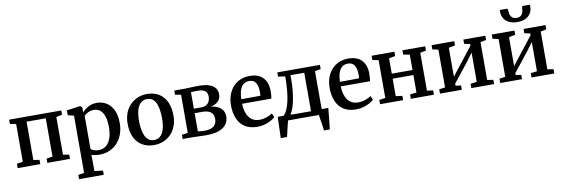

<svg xmlns="http://www.w3.org/2000/svg" viewBox="-67 -1350 6274 2139"><g transform="rotate(-10 3070.0 -281.0)"><path d="M35 0V-48.5L103.5 -59.5V-486L35 -500V-548H625V-500L558 -486V-59L626.5 -48.5V0H370.5V-48.5L439.5 -59V-492H222.5V-59L290.5 -48.5V0Z M687 240V192.5L754.5 180.5V-466L686 -484V-538L835 -559.5H840L861.5 -542L861 -484Q875.5 -501.5 899.5 -519.8Q923.5 -538 956 -550.5Q988.5 -563 1027.5 -563Q1085.5 -563 1134.2 -534.8Q1183 -506.5 1212.5 -447.2Q1242 -388 1242 -294Q1242 -231 1222.5 -175.8Q1203 -120.5 1166.2 -78.2Q1129.5 -36 1077.2 -12.5Q1025 11 959 11Q935 11 909.5 7Q884 3 869 -2.5L871 79.5V180.5L966.5 192.5V240ZM960.5 -40.5Q1004.5 -40.5 1039.5 -65.2Q1074.5 -90 1095 -142.5Q1115.5 -195 1115.5 -279Q1115.5 -335.5 1105.2 -375.8Q1095 -416 1076.8 -441.8Q1058.5 -467.5 1034.5 -479.5Q1010.5 -491.5 982.5 -491.5Q957 -491.5 935 -483.8Q913 -476 896.8 -464.5Q880.5 -453 871 -442.5V-70.5Q878.5 -59.5 903.2 -50Q928 -40.5 960.5 -40.5Z M1327 -273.5Q1327 -344.5 1349 -398.5Q1371 -452.5 1408.8 -489Q1446.5 -525.5 1494 -544.2Q1541.5 -563 1593 -563Q1678 -563 1734.2 -526.2Q1790.5 -489.5 1818.2 -425.2Q1846 -361 1846 -278Q1846 -206.5 1824 -152.2Q1802 -98 1764.2 -61.8Q1726.5 -25.5 1678.8 -7.2Q1631 11 1580 11Q1516 11 1468.5 -10Q1421 -31 1389.5 -69Q1358 -107 1342.5 -159.2Q1327 -211.5 1327 -273.5ZM1587.5 -44Q1628.5 -44 1657 -68.8Q1685.5 -93.5 1700.5 -143.2Q1715.5 -193 1715.5 -268.5Q1715.5 -321 1708.5 -364.8Q1701.5 -408.5 1686.5 -440.5Q1671.5 -472.5 1647 -490Q1622.5 -507.5 1587 -507.5Q1546 -507.5 1517 -483Q1488 -458.5 1472.8 -408.8Q1457.5 -359 1457.5 -283Q1457.5 -230.5 1464.8 -186.8Q1472 -143 1487.5 -111Q1503 -79 1527.8 -61.5Q1552.5 -44 1587.5 -44Z M2168 4Q2143 4 2113.2 3Q2083.5 2 2056 1Q2028.5 0 2010.5 0H1901V-47.5L1969.5 -57V-488.5L1903 -500.5V-548H2017Q2035 -548 2061.5 -549.2Q2088 -550.5 2117.5 -551.8Q2147 -553 2172 -553Q2253 -553 2300.2 -535.8Q2347.5 -518.5 2367.8 -488.8Q2388 -459 2388 -421.5Q2388 -370 2356.2 -340.5Q2324.5 -311 2273 -300Q2319 -295.5 2352.8 -278.8Q2386.5 -262 2405 -233Q2423.5 -204 2423.5 -163Q2423.5 -116.5 2398.2 -78.5Q2373 -40.5 2317 -18.2Q2261 4 2168 4ZM2158 -48.5Q2233 -48.5 2265 -78Q2297 -107.5 2297 -157Q2297 -214 2262.5 -237Q2228 -260 2173 -260H2083V-56Q2090 -54 2102 -52.5Q2114 -51 2128.5 -49.8Q2143 -48.5 2158 -48.5ZM2083 -311H2162.5Q2201.5 -311 2225 -325.5Q2248.5 -340 2259 -364Q2269.5 -388 2269.5 -415.5Q2269.5 -440.5 2259.5 -459.8Q2249.5 -479 2225.8 -489.8Q2202 -500.5 2160.5 -500.5Q2140 -500.5 2120.2 -499.8Q2100.5 -499 2083 -497.5Z M2747.5 11Q2662.5 11 2606.8 -25Q2551 -61 2523.8 -125.5Q2496.5 -190 2496.5 -274Q2496.5 -340.5 2516 -393.8Q2535.5 -447 2570.2 -484.8Q2605 -522.5 2652.8 -542.5Q2700.5 -562.5 2757 -562.5Q2852.5 -562.5 2904.8 -511.2Q2957 -460 2959.5 -365Q2959.5 -333.5 2958 -311Q2956.5 -288.5 2952.5 -271.5H2621.5Q2622.5 -224.5 2633.2 -186Q2644 -147.5 2664 -119.8Q2684 -92 2713.8 -77Q2743.5 -62 2782.5 -62Q2823.5 -62 2865 -76.2Q2906.5 -90.5 2929 -108L2949 -63.5Q2932 -46 2900.5 -28.8Q2869 -11.5 2829.2 -0.2Q2789.5 11 2747.5 11ZM2621.5 -323 2838 -324.5Q2839 -334 2839.5 -346.2Q2840 -358.5 2840 -368.5Q2840 -431 2817.8 -469.5Q2795.5 -508 2741.5 -508Q2716.5 -508 2695.2 -498.2Q2674 -488.5 2658 -467Q2642 -445.5 2632.5 -410Q2623 -374.5 2621.5 -323Z M3030 0V-54.5L3049.5 -55Q3074.5 -76.5 3093 -116.5Q3111.5 -156.5 3123.5 -212Q3135.5 -267.5 3141.8 -337.2Q3148 -407 3148 -488.5L3069 -500V-548H3550.5V-500L3484.5 -488.5V0ZM3128 -56.5H3363.5V-491.5H3208V-443.5Q3208 -378 3201.8 -316.8Q3195.5 -255.5 3184.8 -203.8Q3174 -152 3159.5 -114Q3145 -76 3128 -56.5ZM2979.5 180Q2980.5 146.5 2981.8 106.8Q2983 67 2984.5 24.2Q2986 -18.5 2988 -59.5H3154.5L3095.5 -4.5Q3090.5 11 3084 37Q3077.5 63 3070.8 91.8Q3064 120.5 3058.8 144.5Q3053.5 168.5 3050.5 180ZM3469 180Q3467 161 3463.5 136.5Q3460 112 3455.8 86.5Q3451.5 61 3447.8 38.2Q3444 15.5 3442 -0.5L3401.5 -59.5H3559.5Q3557.5 -41 3555 -16.8Q3552.5 7.5 3550 34.5Q3547.5 61.5 3544.5 88.2Q3541.5 115 3539 138.8Q3536.5 162.5 3534.5 180Z M3863.5 11Q3778.5 11 3722.8 -25Q3667 -61 3639.8 -125.5Q3612.5 -190 3612.5 -274Q3612.5 -340.5 3632 -393.8Q3651.5 -447 3686.2 -484.8Q3721 -522.5 3768.8 -542.5Q3816.5 -562.5 3873 -562.5Q3968.5 -562.5 4020.8 -511.2Q4073 -460 4075.5 -365Q4075.5 -333.5 4074 -311Q4072.5 -288.5 4068.5 -271.5H3737.5Q3738.5 -224.5 3749.2 -186Q3760 -147.5 3780 -119.8Q3800 -92 3829.8 -77Q3859.5 -62 3898.5 -62Q3939.5 -62 3981 -76.2Q4022.5 -90.5 4045 -108L4065 -63.5Q4048 -46 4016.5 -28.8Q3985 -11.5 3945.2 -0.2Q3905.5 11 3863.5 11ZM3737.5 -323 3954 -324.5Q3955 -334 3955.5 -346.2Q3956 -358.5 3956 -368.5Q3956 -431 3933.8 -469.5Q3911.5 -508 3857.5 -508Q3832.5 -508 3811.2 -498.2Q3790 -488.5 3774 -467Q3758 -445.5 3748.5 -410Q3739 -374.5 3737.5 -323Z M4134.5 0V-48.5L4204 -58V-486L4135.5 -500V-548H4393.5V-500L4322 -486V-312.5H4556.5V-486L4484 -500V-548H4742V-500L4675 -486V-58L4744 -48.5V0H4482.5V-48.5L4556.5 -58V-255.5H4322V-58L4395.5 -48.5V0Z M4812.5 0V-48.5L4880 -58.5V-486L4814 -500V-548H5070.5V-500L4998 -486V-159L5062.5 -241.5L5238.5 -466V-486L5173.5 -500V-548H5422V-500L5356.5 -486V-58.5L5424.5 -48.5V0H5167V-48.5L5238.5 -58.5V-389.5L5170.5 -297L4998 -79.5V-57.5L5059.5 -48.5V0Z M5493.5 0V-48.5L5561 -58.5V-486L5495 -500V-548H5751.5V-500L5679 -486V-159L5743.5 -241.5L5919.5 -466V-486L5854.5 -500V-548H6103V-500L6037.5 -486V-58.5L6105.5 -48.5V0H5848V-48.5L5919.5 -58.5V-389.5L5851.5 -297L5679 -79.5V-57.5L5740.5 -48.5V0ZM5706.5 -802Q5717.5 -802 5720.5 -789.8Q5723.5 -777.5 5723.5 -764.5Q5723.5 -746 5730.8 -727Q5738 -708 5755.2 -695.2Q5772.5 -682.5 5802 -682.5Q5830.5 -682.5 5847 -695.2Q5863.5 -708 5870.5 -727Q5877.5 -746 5877.5 -764.5Q5877.5 -777.5 5880.5 -789.8Q5883.5 -802 5894 -802H5970.5Q5971 -797.5 5971.2 -791.5Q5971.5 -785.5 5971.5 -781.5Q5971.5 -740.5 5953 -707.5Q5934.5 -674.5 5896.5 -655Q5858.5 -635.5 5801 -635.5Q5745 -635.5 5706.8 -655Q5668.5 -674.5 5649 -707.5Q5629.5 -740.5 5629.5 -781.5Q5629.5 -786.5 5630 -791.5Q5630.5 -796.5 5630.5 -802Z"/></g></svg>

Font: Merriweather 36pt SemiBold
Style: Regular
Weight: 600
Version: Version 2.100